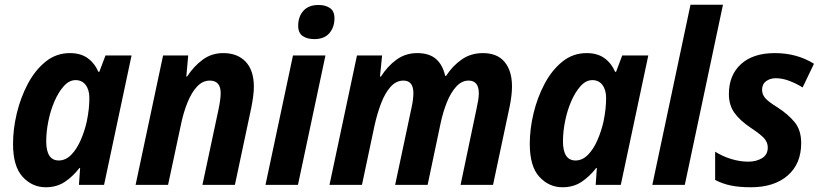

<svg xmlns="http://www.w3.org/2000/svg" viewBox="-20 -780 3461 810"><path d="M173 10Q116 10 75.5 -34Q35 -78 35 -173Q35 -236 51 -302.5Q67 -369 97.5 -426.5Q128 -484 172.5 -520Q217 -556 275 -556Q320 -556 349.5 -535Q379 -514 395 -477H399L425 -546H535L419 0H313L318 -71H315Q287 -35 253 -12.5Q219 10 173 10ZM228 -103Q257 -103 280.5 -127Q304 -151 320.5 -189Q337 -227 346 -267Q352 -297 354.5 -320Q357 -343 357 -367Q357 -401 341.5 -421.5Q326 -442 299 -442Q272 -442 249.5 -417Q227 -392 210 -353Q193 -314 184 -269Q175 -224 175 -184Q175 -103 228 -103Z M552 0 668 -546H774L766 -457H769Q798 -501 835.5 -528.5Q873 -556 922 -556Q982 -556 1016.5 -519.5Q1051 -483 1051 -414Q1051 -396 1048 -373Q1045 -350 1040 -325L971 0H834L902 -319Q906 -338 908.5 -356Q911 -374 911 -387Q911 -440 865 -440Q835 -440 811.5 -415Q788 -390 770.5 -346.5Q753 -303 742 -248L689 0Z M1306 -615Q1276 -615 1257 -628Q1238 -641 1238 -671Q1238 -710 1260 -734.5Q1282 -759 1324 -759Q1353 -759 1372 -746Q1391 -733 1391 -703Q1391 -665 1369.5 -640Q1348 -615 1306 -615ZM1100 0 1216 -546H1353L1237 0Z M1370 0 1486 -546H1592L1583 -457H1587Q1615 -501 1653 -528.5Q1691 -556 1740 -556Q1791 -556 1819.5 -531Q1848 -506 1858 -460H1862Q1890 -503 1928.5 -529.5Q1967 -556 2017 -556Q2078 -556 2109 -518.5Q2140 -481 2140 -415Q2140 -398 2137.5 -376Q2135 -354 2130 -330L2060 0H1923L1991 -324Q1995 -342 1997.5 -358Q2000 -374 2000 -386Q2000 -440 1957 -440Q1928 -440 1905 -415Q1882 -390 1865.5 -349Q1849 -308 1839 -261L1784 0H1647L1716 -325Q1720 -343 1722 -359Q1724 -375 1724 -387Q1724 -440 1682 -440Q1651 -440 1627.5 -413.5Q1604 -387 1587.5 -343.5Q1571 -300 1560 -250L1507 0Z M2353 10Q2296 10 2255.5 -34Q2215 -78 2215 -173Q2215 -236 2231 -302.5Q2247 -369 2277.5 -426.5Q2308 -484 2352.5 -520Q2397 -556 2455 -556Q2500 -556 2529.5 -535Q2559 -514 2575 -477H2579L2605 -546H2715L2599 0H2493L2498 -71H2495Q2467 -35 2433 -12.5Q2399 10 2353 10ZM2408 -103Q2437 -103 2460.5 -127Q2484 -151 2500.5 -189Q2517 -227 2526 -267Q2532 -297 2534.5 -320Q2537 -343 2537 -367Q2537 -401 2521.5 -421.5Q2506 -442 2479 -442Q2452 -442 2429.5 -417Q2407 -392 2390 -353Q2373 -314 2364 -269Q2355 -224 2355 -184Q2355 -103 2408 -103Z M2732 0 2893 -760H3030L2869 0Z M3148 10Q3098 10 3062.5 2.5Q3027 -5 2997 -21V-140Q3029 -120 3065.5 -109Q3102 -98 3137 -98Q3170 -98 3194.5 -112.5Q3219 -127 3219 -158Q3219 -178 3205 -195Q3191 -212 3147 -241Q3101 -272 3078 -304.5Q3055 -337 3055 -383Q3055 -463 3106 -509.5Q3157 -556 3249 -556Q3342 -556 3414 -511L3366 -411Q3339 -428 3309.5 -439Q3280 -450 3253 -450Q3229 -450 3212 -437.5Q3195 -425 3195 -401Q3195 -382 3208 -366.5Q3221 -351 3260 -327Q3305 -298 3332.5 -264.5Q3360 -231 3360 -176Q3360 -89 3303 -39.5Q3246 10 3148 10Z"/></svg>

Font: Noto Sans SemiCondensed
Style: Bold Italic
Weight: 700
Width: 4
Italic angle: -12°
Designer: Monotype Design Team
Foundry: Monotype Imaging Inc.
Version: Version 2.013; ttfautohint (v1.8.4.7-5d5b)